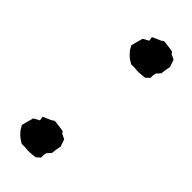

<svg xmlns="http://www.w3.org/2000/svg" viewBox="-179 -533 566 566"><g transform="rotate(45 104.5 -250.0)"><path d="M126 -389H111L97 -398L90 -404L80 -415L72 -429L77 -448L82 -466L100 -476L98 -489L109 -494L123 -500L132 -506L150 -504L170 -501L174 -495L190 -487L193 -479L198 -464L195 -449L193 -433L182 -421L180 -412V-401L168 -390L158 -389L145 -388H136ZM64 5H49L35 -4L28 -10L18 -21L10 -35L15 -54L20 -72L38 -82L36 -95L47 -100L61 -106L70 -112L88 -110L108 -107L112 -101L128 -93L131 -85L136 -70L133 -55L131 -39L120 -27L118 -18V-7L106 4L96 5L83 6H74Z"/></g></svg>

Font: Winky Rough Light
Style: Italic
Weight: 300
Italic angle: -8.97852°
Designer: Simon Atzbach
Foundry: typofactur
Version: Version 1.206; ttfautohint (v1.8.4.7-5d5b)